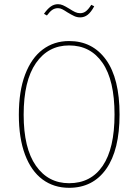

<svg xmlns="http://www.w3.org/2000/svg" viewBox="-20 -887 660 917"><path d="M551 -340Q551 -171 487.5 -80.5Q424 10 310 10Q237 10 183 -30Q129 -70 99.5 -148.5Q70 -227 70 -339Q70 -452 100 -531Q130 -610 184 -650.5Q238 -691 310 -691Q422 -691 486.5 -601.5Q551 -512 551 -340ZM93 -339Q93 -179 151.5 -95.5Q210 -12 310 -12Q414 -12 470.5 -95Q527 -178 527 -340Q527 -504 469.5 -587Q412 -670 310 -670Q210 -670 151.5 -585.5Q93 -501 93 -339ZM302 -828Q287 -838 277 -843Q267 -848 257 -848Q242 -848 230 -840Q218 -832 204 -813L190 -821Q206 -844 222 -855.5Q238 -867 257 -867Q269 -867 280.5 -862Q292 -857 310 -846Q327 -835 338.5 -829.5Q350 -824 363 -824Q378 -824 390 -833Q402 -842 416 -864L430 -857Q415 -829 399 -816.5Q383 -804 363 -804Q348 -804 335 -810Q322 -816 302 -828Z"/></svg>

Font: Fira Sans Condensed Thin
Style: Regular
Weight: 250
Width: 3
Designer: Carrois Corporate & Edenspiekermann AG
Foundry: Carrois Corporate GbR & Edenspiekermann AG
Version: Version 4.203